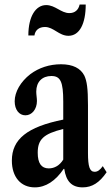

<svg xmlns="http://www.w3.org/2000/svg" viewBox="-20 -819 492 850"><path d="M283 -660.5C332.5 -660.5 359.5 -714.5 359.5 -799H332.5C327.5 -775 311.5 -761 287 -761C250.5 -761 224.5 -796.5 184.5 -796.5C138.5 -796.5 105.5 -747 105.5 -662H132.5C135.5 -685 152.5 -699.5 179 -699.5C217.5 -699.5 241 -660.5 283 -660.5ZM134 10.5C182 10.5 225.5 -17.5 262 -71.5H264.5C272.5 -16.5 297.5 10.5 346 10.5C388 10.5 420.5 -10.5 452 -56.5L435 -83.5C423 -66.5 412 -58.5 399 -58.5C377 -58.5 369.5 -81.5 369.5 -142V-352.5C369.5 -428.5 364.5 -460 353.5 -484C337 -516.5 303 -534.5 250 -534.5C199 -534.5 152 -519 114 -490.5C71.5 -457.5 45 -412.5 45 -370.5C45 -333.5 64.5 -308.5 92.5 -308.5C121.5 -308.5 143.5 -335.5 143.5 -372C143.5 -385 140.5 -399.5 140.5 -413.5C140.5 -456.5 166.5 -482.5 207.5 -482.5C248 -482.5 260 -457 260 -369V-289.5C101 -257.5 32.5 -203 32.5 -108C32.5 -35.5 72 10.5 134 10.5ZM196 -73.5C163 -73.5 147 -96.5 147 -143C147 -202 173 -226.5 260 -248V-112.5C244.5 -87 221.5 -73.5 196 -73.5Z"/></svg>

Font: Libre Caslon Condensed SemiBold
Style: Regular
Weight: 600
Designer: Pablo Impallari, Rodrigo Fuenzalida, Katja Schimmel, Ertekin Erdin
Foundry: Pablo Impallari, Rodrigo Fuenzalida
Version: Version 2.000;gftools[0.9.33]